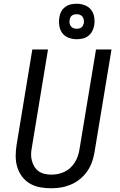

<svg xmlns="http://www.w3.org/2000/svg" viewBox="-20 -1000 640 1028"><path d="M254 8Q254 8 254 8Q254 8 254 8Q223 8 193.5 2.5Q164 -3 139.5 -17.5Q115 -32 98 -55Q81 -78 72.5 -105.5Q64 -133 64 -163.5Q64 -194 69 -225L153 -735H237L151 -213Q147 -194 146.5 -175.5Q146 -157 150.5 -140Q155 -123 164 -108Q173 -93 187 -83Q201 -73 219 -69Q237 -65 255 -65Q273 -65 290.5 -68.5Q308 -72 325 -80Q342 -88 356 -101Q370 -114 380 -129.5Q390 -145 396 -162.5Q402 -180 405 -197L494 -735H577L486 -185Q482 -159 472.5 -132.5Q463 -106 447 -83Q431 -60 408.5 -41.5Q386 -23 360 -12Q334 -1 307.5 3.5Q281 8 254 8ZM391 -790Q368 -790 347 -798Q326 -806 313.5 -823Q301 -840 297.5 -862.5Q294 -885 298 -908Q300 -924 308 -938.5Q316 -953 329.5 -963Q343 -973 359 -976.5Q375 -980 391 -980Q413 -980 434 -972Q455 -964 468 -947Q481 -930 484.5 -907.5Q488 -885 484 -862Q481 -846 473 -831.5Q465 -817 451.5 -807Q438 -797 422 -793.5Q406 -790 391 -790ZM391 -846Q397 -846 403.5 -847.5Q410 -849 415.5 -853Q421 -857 424 -863Q427 -869 429 -876Q430 -885 428.5 -894Q427 -903 422 -910Q417 -917 408.5 -920.5Q400 -924 391 -924Q384 -924 377.5 -922.5Q371 -921 365.5 -917Q360 -913 357 -907Q354 -901 353 -894Q351 -885 352.5 -876Q354 -867 359 -860Q364 -853 372.5 -849.5Q381 -846 391 -846Z"/></svg>

Font: Iosevka SS04 Extended Oblique
Style: Regular
Weight: 400
Width: 7
Italic angle: -9°
Monospace: yes
Designer: Belleve Invis
Foundry: Belleve Invis
Version: Version 19.0.0; ttfautohint (v1.8.4)